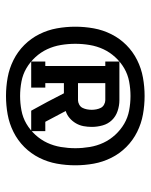

<svg xmlns="http://www.w3.org/2000/svg" viewBox="49 -981 502 640"><g transform="rotate(90 300.0 -661.0)"><path d="M185 -514V-561H200V-761H185V-808H314Q332 -808 350 -802Q368 -796 380.5 -783Q393 -770 398 -752Q403 -734 403 -716Q403 -702 400.5 -688.5Q398 -675 391 -663Q384 -651 373.5 -642Q363 -633 350 -629L386 -561H417V-514H349L319 -569L291 -623H257V-561H272V-514ZM257 -670H314Q321 -670 328.5 -674Q336 -678 339.5 -685Q343 -692 344.5 -700Q346 -708 346 -716Q346 -723 344.5 -731Q343 -739 339.5 -746Q336 -753 328.5 -757Q321 -761 314 -761H257ZM300 -430Q269 -430 238.5 -435.5Q208 -441 180 -455Q152 -469 130 -491Q108 -513 94 -541Q80 -569 74.5 -599.5Q69 -630 69 -661Q69 -692 74.5 -722.5Q80 -753 94 -781Q108 -809 130 -831Q152 -853 180 -867Q208 -881 238.5 -886.5Q269 -892 300 -892Q331 -892 361.5 -886.5Q392 -881 420 -867Q448 -853 470 -831Q492 -809 506 -781Q520 -753 525.5 -722.5Q531 -692 531 -661Q531 -630 525.5 -599.5Q520 -569 506 -541Q492 -513 470 -491Q448 -469 420 -455Q392 -441 361.5 -435.5Q331 -430 300 -430ZM300 -477Q324 -477 348 -481.5Q372 -486 392.5 -498Q413 -510 429.5 -528Q446 -546 456 -567.5Q466 -589 470 -613Q474 -637 474 -661Q474 -685 470 -709Q466 -733 456 -754.5Q446 -776 429.5 -794Q413 -812 392.5 -824Q372 -836 348 -840.5Q324 -845 300 -845Q276 -845 252 -840.5Q228 -836 207.5 -824Q187 -812 170.5 -794Q154 -776 144 -754.5Q134 -733 130 -709Q126 -685 126 -661Q126 -637 130 -613Q134 -589 144 -567.5Q154 -546 170.5 -528Q187 -510 207.5 -498Q228 -486 252 -481.5Q276 -477 300 -477Z"/></g></svg>

Font: Iosevka Etoile Heavy
Style: Regular
Weight: 900
Designer: Belleve Invis
Foundry: Belleve Invis
Version: Version 22.1.2; ttfautohint (v1.8.4)